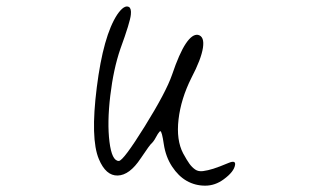

<svg xmlns="http://www.w3.org/2000/svg" viewBox="-20 -598 1040 606"><path d="M350 -552Q372 -584 387 -576Q395 -571 393 -552Q391 -529 360 -444Q338 -380 328 -295.5Q318 -211 325.5 -150.5Q333 -90 355 -90Q369 -90 436.5 -198.5Q504 -307 523 -362Q546 -430 566.5 -460.5Q587 -491 605 -488Q626 -483 620.5 -447Q615 -411 584 -352Q551 -286 543.5 -221Q536 -156 558 -114Q570 -92 578 -81Q586 -70 596 -63Q606 -56 621 -58Q636 -60 653.5 -65.5Q671 -71 702 -84Q724 -93 722 -78Q719 -56 686 -32Q659 -12 627.5 -12Q596 -12 569.5 -27Q543 -42 523 -72.5Q503 -103 497 -143Q491 -184 486 -184Q484 -184 478 -175Q467 -154 460 -147Q454 -143 424 -98Q389 -45 351.5 -44Q314 -43 292 -96Q265 -160 285.5 -322.5Q306 -485 350 -552Z"/></svg>

Font: sitelen Majeka pi alasa wan taso
Style: Regular
Weight: 400
Designer: jan Majeka
Version: Version 1.0